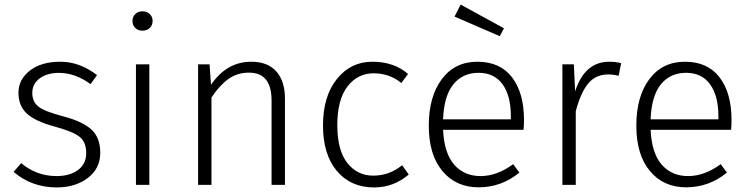

<svg xmlns="http://www.w3.org/2000/svg" viewBox="-20 -802 3254 833"><path d="M400.9 -476.1 373 -437Q306.2 -485.8 235.8 -485.8Q184.1 -485.8 152.1 -461.9Q120.1 -438 120.1 -398.9Q120.1 -359.9 147.5 -338.9Q174.8 -317.9 255.4 -296.9Q335.9 -275.9 375.5 -241Q415 -206.1 415 -138.7Q415 -71.3 361.1 -30Q307.1 11.2 226.1 11.2Q118.2 11.2 39.1 -56.2L71.8 -94.2Q138.7 -38.1 225.1 -38.1Q283.2 -38.1 318.6 -64.5Q354 -90.8 354 -137.9Q354 -185.1 325.9 -208Q297.9 -231 215.3 -253.4Q132.8 -275.9 96.4 -309.3Q60.1 -342.8 60.1 -399.9Q60.1 -457 109.4 -495.6Q158.7 -534.2 242.2 -534.2Q325.7 -534.2 400.9 -476.1Z M627.9 0H569.8V-522.9H627.9ZM566.7 -741Q578.6 -752.9 598.1 -752.9Q617.7 -752.9 629.9 -741Q642.1 -729 642.1 -710.9Q642.1 -692.9 629.9 -680.9Q617.7 -668.9 598.1 -668.9Q578.6 -668.9 566.7 -680.9Q554.7 -692.9 554.7 -710.9Q554.7 -729 566.7 -741Z M1070.3 -534.2Q1141.1 -534.2 1178.7 -492.2Q1216.3 -450.2 1216.3 -374V0H1158.2V-366.2Q1158.2 -487.3 1059.6 -486.8Q1009.8 -486.8 971.2 -459.5Q932.6 -432.1 897.5 -378.9V0H839.4V-522.9H889.2L895.5 -434.1Q963.4 -534.2 1070.3 -534.2Z M1750.5 -481 1721.2 -441.9Q1670.4 -483.9 1600.8 -483.9Q1531.2 -483.9 1487.3 -426.5Q1443.4 -369.1 1443.4 -259.5Q1443.4 -149.9 1486.8 -95Q1530.3 -40 1599.4 -40Q1668.5 -40 1724.6 -85L1753.4 -44.9Q1687.5 11.2 1603.5 11.2Q1501.5 11.2 1441.4 -60.3Q1381.3 -131.8 1381.3 -257.8Q1381.3 -383.8 1441.4 -459Q1501.5 -534.2 1595.5 -534.2Q1689.5 -534.2 1750.5 -481Z M2196.3 -284.2V-298.8Q2196.3 -386.7 2160.2 -436.5Q2124 -486.3 2055.7 -486.1Q1987.3 -485.8 1946.8 -436Q1906.2 -386.2 1902.3 -284.2ZM2253.4 -280.8Q2253.4 -258.8 2251.5 -238.8H1902.3Q1907.2 -136.7 1950.7 -87.4Q1994.1 -38.1 2065.2 -38.1Q2136.2 -38.1 2206.5 -89.8L2233.4 -53.2Q2155.3 10.7 2056.6 10.7Q1958 10.7 1899.2 -60.1Q1840.3 -130.9 1840.3 -256.8Q1840.3 -382.8 1896.7 -458.5Q1953.1 -534.2 2051.3 -534.2Q2149.4 -534.2 2201.4 -466.6Q2253.4 -398.9 2253.4 -280.8ZM2148.4 -645 1952.1 -730 1978.5 -782.2 2166.5 -679.2Z M2623 -534.2Q2653.8 -534.2 2674.8 -527.8L2664.1 -473.1Q2642.1 -479 2618.2 -479Q2564.9 -479 2532.5 -440.4Q2500 -401.9 2478 -319.8V0H2419.9V-522.9H2469.7L2475.1 -405.8Q2517.1 -534.2 2623 -534.2Z M3096.7 -284.2V-298.8Q3096.7 -386.7 3060.5 -436.5Q3024.4 -486.3 2956.1 -486.1Q2887.7 -485.8 2847.2 -436Q2806.6 -386.2 2802.7 -284.2ZM3153.8 -280.8Q3153.8 -258.8 3151.9 -238.8H2802.7Q2807.6 -136.7 2851.1 -87.4Q2894.5 -38.1 2965.6 -38.1Q3036.6 -38.1 3106.9 -89.8L3133.8 -53.2Q3055.7 10.7 2957 10.7Q2858.4 10.7 2799.6 -60.1Q2740.7 -130.9 2740.7 -256.8Q2740.7 -382.8 2797.1 -458.5Q2853.5 -534.2 2951.7 -534.2Q3049.8 -534.2 3101.8 -466.6Q3153.8 -398.9 3153.8 -280.8Z"/></svg>

Font: FiraSans-Light
Style: Regular
Weight: 300
Designer: Carrois Corporate & Edenspiekermann AG
Foundry: Carrois Corporate GbR & Edenspiekermann AG
Version: Version 3.106;PS 003.106;hotconv 1.0.70;makeotf.lib2.5.58329